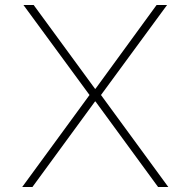

<svg xmlns="http://www.w3.org/2000/svg" viewBox="-20 -750 764 770"><path d="M69 0 339 -369 74 -730H115L361 -394H363L608 -730H650L385 -369L655 0H614L363 -343H361L110 0Z"/></svg>

Font: M PLUS 1 ExtraLight
Style: Regular
Weight: 250
Version: Version 1.001